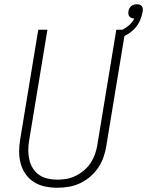

<svg xmlns="http://www.w3.org/2000/svg" viewBox="-20 -875 692 903"><path d="M249 8Q220 8 191.5 2Q163 -4 140 -18.5Q117 -33 101 -55.5Q85 -78 77.5 -105Q70 -132 70 -161.5Q70 -191 75 -220L160 -735H203L117 -214Q113 -191 113 -168Q113 -145 118 -123.5Q123 -102 134.5 -83.5Q146 -65 164 -52.5Q182 -40 204.5 -35Q227 -30 250 -30Q272 -30 294 -34Q316 -38 337 -48.5Q358 -59 376.5 -75Q395 -91 407.5 -110.5Q420 -130 427.5 -152Q435 -174 438 -195L527 -735H570L480 -189Q476 -163 467 -136.5Q458 -110 442 -86.5Q426 -63 404 -44Q382 -25 356 -13Q330 -1 303 3.5Q276 8 249 8ZM543 -697 539 -705 532 -725Q556 -733 578 -749Q600 -765 612 -788Q605 -788 598.5 -790.5Q592 -793 588.5 -797.5Q585 -802 584 -808.5Q583 -815 584 -822Q585 -829 588.5 -835.5Q592 -842 597.5 -846.5Q603 -851 610 -853Q617 -855 624 -855Q630 -855 636.5 -853Q643 -851 647 -846Q651 -841 651.5 -834Q652 -827 651 -820Q647 -799 638.5 -779Q630 -759 615 -742.5Q600 -726 581.5 -714.5Q563 -703 543 -697Z"/></svg>

Font: Iosevka Aile XLt Obl
Style: Regular
Weight: 200
Italic angle: -9°
Designer: Belleve Invis
Foundry: Belleve Invis
Version: Version 31.1.0; ttfautohint (v1.8.4)